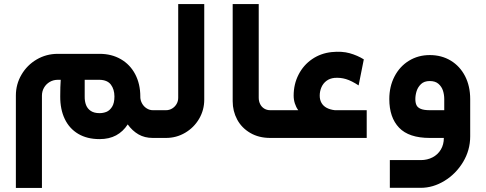

<svg xmlns="http://www.w3.org/2000/svg" viewBox="-20 -671 2365 934"><path d="M736 -134.9H723.5Q707.6 -134.9 693.6 -143.8Q679.6 -152.6 671.3 -167.3Q663 -182 662.5 -198.6Q662.6 -199.8 662.6 -201.9Q662.4 -262.8 637.7 -309.9Q613 -356.9 568 -383Q522.9 -409.1 464.7 -409.1H260.9Q205.2 -409.1 158.4 -381.7Q111.7 -354.3 84.5 -307.7Q57.2 -261.2 57.2 -205.9V243.2H184V-205.9Q184 -226.6 194.1 -244.4Q204.3 -262.1 222 -272.5Q239.7 -282.8 260.9 -282.8H275.4Q273 -250.1 273 -202.3Q272.6 -139 295 -92.3Q317.3 -45.6 360.5 -19.9Q403.6 5.7 464.3 5.7Q510.9 5.7 544.7 -12.5Q578.6 -30.7 601.3 -65.8Q623.7 -34.6 653.6 -17.3Q683.5 0 723.5 0H736ZM536.7 -201.9Q536.7 -169.3 525 -151.1Q513.3 -133 497.6 -126.8Q481.9 -120.6 464.3 -120.6Q438.2 -120.6 422 -131.2Q405.7 -141.8 398.6 -160.1Q391.6 -178.4 392 -201.5V-282.8H464.3Q502.4 -282 519.5 -259.2Q536.5 -236.5 536.7 -201.9Z M736.1 0H787.3Q838.1 0 880.8 -25.2Q923.6 -50.4 948.6 -93.1Q973.6 -135.9 973.6 -186.3V-651.1H846.9V-195.3Q846.9 -178.7 838.8 -164.9Q830.7 -151.1 817.1 -143Q803.5 -134.9 787.3 -134.9H736.1Q717.4 -118.5 710.7 -93Q703.9 -67.4 710.7 -41.9Q717.4 -16.4 736.1 0Z M1339 -134.9H1294.8Q1278.1 -134.9 1265.3 -142.8Q1252.4 -150.7 1245.5 -164.7Q1238.6 -178.7 1238.6 -195.3V-651.1H1111.9V-178.6Q1111.9 -130.1 1133.8 -89.4Q1155.6 -48.8 1197.3 -24.4Q1238.9 0 1294.8 0H1339Z M1339 0H1763.9V-134.9H1608.9Q1585.6 -137.6 1569 -146.5Q1552.5 -155.4 1543.9 -170.5Q1535.3 -185.6 1535.3 -205.8Q1535.3 -227.3 1543.6 -246.4Q1551.9 -265.5 1568 -277.6Q1584.1 -289.7 1607 -292.1Q1636 -294.4 1663.2 -286.2Q1690.3 -278 1724.5 -255.5L1749.8 -382.2Q1718.8 -401.5 1681.1 -412.1Q1643.4 -422.7 1593.3 -417.6Q1540.6 -412.1 1498.4 -383.4Q1456.2 -354.6 1432.4 -308.1Q1408.5 -261.5 1408.5 -205.8Q1408.5 -186 1414.4 -167.7Q1420.3 -149.4 1430.9 -134.9H1339Q1320.4 -118.5 1313.7 -93Q1306.9 -67.4 1313.7 -41.9Q1320.4 -16.4 1339 0Z M2070.6 -134.9Q2042.2 -134.9 2026.8 -141.4Q2011.4 -147.9 2006 -159.5Q2000.5 -171.2 2000.5 -189Q2000.5 -208.4 2006.7 -228Q2012.9 -247.5 2028.3 -262.2Q2043.7 -276.8 2070.6 -276.8Q2097.6 -276.8 2113.1 -263.1Q2128.7 -249.3 2134.9 -229.8Q2141.1 -210.2 2141.1 -189V-134.9ZM2267.3 -189Q2267.3 -252.1 2242.4 -300.6Q2217.4 -349 2172.8 -376.1Q2128.1 -403.1 2070.6 -403.1Q2014.3 -403.1 1969.5 -375.6Q1924.7 -348.2 1899.2 -299.2Q1873.8 -250.3 1873.8 -189Q1873.8 -99.6 1921.4 -49.8Q1969 0 2070.6 0H2139.1Q2139.1 32 2124.6 56.4Q2110.2 80.8 2084.5 94.3Q2058.8 107.8 2026.6 107.8H1876.4V242.7H2026.6Q2086.8 242.7 2142.5 208.6Q2198.2 174.5 2232.8 116.9Q2267.3 59.3 2267.3 -7.6Z"/></svg>

Font: Arad-VF Thin Dots1
Style: Regular
Weight: 100
Designer: Mohammad Darvishi
Version: Version 1.000;August 30, 2024;FontCreator 15.0.0.2992 64-bit